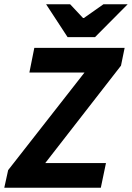

<svg xmlns="http://www.w3.org/2000/svg" viewBox="-25 -875 615 895"><path d="M-5 0 13 -82 369 -537H112L135 -652H556L539 -569L186 -115H469L445 0ZM290 -702 190 -855H302L362 -791H366L457 -855H570L418 -702Z"/></svg>

Font: Source Sans 3
Style: Bold Italic
Weight: 700
Italic angle: -11°
Designer: Paul D. Hunt
Foundry: Adobe
Version: Version 3.052;hotconv 1.1.0;makeotfexe 2.6.0